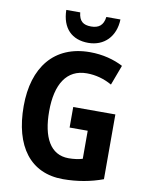

<svg xmlns="http://www.w3.org/2000/svg" viewBox="-101 -1006 824 1086"><g transform="rotate(10 311.5 -463.0)"><path d="M501 -936H420C414 -886 386 -868 344 -868C299 -868 275 -886 270 -936H190C192 -831 250 -774 344 -774C435 -774 498 -837 501 -936ZM324 -402V-284H428V-123C406 -116 378 -112 348 -112C243 -112 194 -206 194 -355C194 -511 252 -603 367 -603C419 -603 468 -589 512 -564L555 -679C504 -706 438 -724 364 -724C159 -724 47 -582 47 -359C47 -128 150 10 337 10C419 10 496 -4 566 -30V-402Z"/></g></svg>

Font: Noto Sans Georgian Condensed Bold
Style: Regular
Weight: 700
Width: 3
Designer: Monotype Design Team, Akaki Razmadze
Foundry: Google LLC
Version: Version 2.005